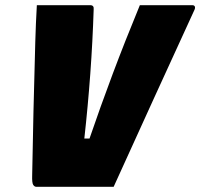

<svg xmlns="http://www.w3.org/2000/svg" viewBox="-20 -720 772 740"><path d="M328 -700Q343 -700 341 -683Q337 -559 328 -435.5Q319 -312 305 -186H325Q367 -309 414.5 -435.5Q462 -562 519 -700H721Q729 -700 731 -694.5Q733 -689 729 -681Q651 -511 573 -340.5Q495 -170 418 0H120Q113 0 108 -7.5Q103 -15 104 -44Q106 -158 109 -290.5Q112 -423 116 -559Q118 -630 122 -700Z"/></svg>

Font: Recursive Sn Lnr St XBk
Style: Italic
Weight: 1000
Italic angle: -15°
Version: Version 1.079;hotconv 1.0.112;makeotfexe 2.5.65598; ttfautoh